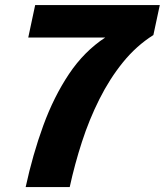

<svg xmlns="http://www.w3.org/2000/svg" viewBox="-20 -758 668 778"><path d="M601.5 -616Q532.5 -572.5 478.2 -505.5Q424 -438.5 382.8 -356.2Q341.5 -274 312 -183Q282.5 -92 262.5 0H84Q112.5 -131.5 155.2 -248.8Q198 -366 259.5 -458Q321 -550 406.5 -606H94.5L122.5 -737.5H627.5Z"/></svg>

Font: Epilogue ExtraBold
Style: Italic
Weight: 800
Italic angle: -12°
Designer: Tyler Finck
Foundry: Etcetera Type Co
Version: Version 2.111; ttfautohint (v1.8.3)